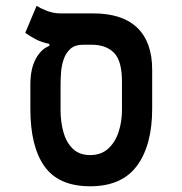

<svg xmlns="http://www.w3.org/2000/svg" viewBox="-20 -632 626 661"><path d="M290.5 9.3Q182.1 9.3 133.3 -59.1Q84.5 -127.4 84.5 -257.3V-339.8Q84.5 -395 103 -429.2Q121.6 -463.4 149.9 -474.1V-481Q124 -485.8 103.5 -496.6Q83 -507.3 66.9 -519L106 -611.8Q117.2 -604.5 140.1 -595.2Q163.1 -585.9 187.5 -585.9H300.3Q401.4 -585.9 452.6 -536.4Q503.9 -486.8 503.9 -392.1V-257.3Q503.9 -132.8 451.9 -61.8Q399.9 9.3 290.5 9.3ZM290.5 -98.1Q328.1 -98.1 352.3 -120.1Q376.5 -142.1 388.2 -177.5Q399.9 -212.9 399.9 -252.9V-351.1Q399.9 -422.4 372.6 -450.2Q345.2 -478 295.4 -478H266.1Q238.3 -478 222.7 -464.1Q207 -450.2 199.5 -428.5Q191.9 -406.7 190.2 -383.1Q188.5 -359.4 188.5 -339.4V-252.9Q188.5 -212.9 198.2 -177.5Q208 -142.1 230.5 -120.1Q252.9 -98.1 290.5 -98.1Z"/></svg>

Font: Cascadia Code Medium
Style: Regular
Weight: 500
Monospace: yes
Designer: Aaron Bell
Foundry: Saja Typeworks
Version: Version 2407.024